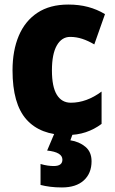

<svg xmlns="http://www.w3.org/2000/svg" viewBox="-20 -583 505 843"><path d="M273 10Q157 10 96 -58.5Q35 -127 35 -274Q35 -361 62.5 -426Q90 -491 144.5 -527Q199 -563 280 -563Q327 -563 366.5 -552.5Q406 -542 441 -521L394 -388Q367 -404 341 -412.5Q315 -421 288 -421Q251 -421 229.5 -383.5Q208 -346 208 -274Q208 -202 229.5 -167Q251 -132 291 -132Q360 -132 426 -181V-39Q394 -15 356.5 -2.5Q319 10 273 10ZM382 125Q382 178 348 209Q314 240 252 240Q224 240 200.5 237Q177 234 158 229V137Q175 142 189.5 144Q204 146 216 146Q254 146 254 118Q254 85 187 78L220 0H301L289 33Q328 39 355 61.5Q382 84 382 125Z"/></svg>

Font: Noto Sans Tamil Condensed Black
Style: Regular
Weight: 900
Width: 3
Designer: Jelle Bosma - Monotype Design Team
Foundry: Monotype Imaging Inc.
Version: Version 2.004; ttfautohint (v1.8.4.7-5d5b)